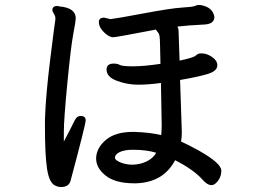

<svg xmlns="http://www.w3.org/2000/svg" viewBox="-20 -736 1040 773"><path d="M409 -456Q409 -480 438 -480Q453 -480 462.5 -474.5Q472 -469 516 -469Q560 -469 626 -479Q625 -516 624.5 -547.5Q624 -579 622.5 -589.5Q621 -600 616 -605.5Q611 -611 608 -617Q447 -586 435.5 -586Q424 -586 409 -597Q378 -622 378 -647Q378 -665 399 -665L425 -659Q451 -662 560.5 -682.5Q670 -703 713 -705.5Q756 -708 764.5 -712Q773 -716 779 -716H786Q836 -708 843 -669Q843 -668 843 -667Q843 -638 798 -637Q737 -634 694 -629Q699 -621 699 -609Q699 -597 700.5 -564.5Q702 -532 703 -492Q760 -504 768.5 -512.5Q777 -521 788 -521H792Q813 -521 834 -506.5Q855 -492 855 -473Q855 -449 812.5 -437Q770 -425 705 -414L712 -205Q712 -185 709 -166Q735 -155 780 -130Q871 -79 871 -49Q871 -19 849 1.5Q827 22 797 -11Q760 -53 685 -91Q638 -2 529 2H520Q445 2 406 -28.5Q367 -59 367 -98V-99Q368 -140 406 -172.5Q444 -205 515 -205H520Q584 -203 629 -192Q631 -208 631 -232L628 -402Q578 -395 535.5 -395Q493 -395 451 -410.5Q409 -426 409 -456ZM304 -269H309Q325 -267 325 -251.5Q325 -236 264 -8Q257 17 226 17Q214 17 202 11Q178 0 169.5 -56Q161 -112 161 -222V-255Q164 -352 182.5 -500Q201 -648 202 -651Q203 -654 203 -662.5Q203 -671 197 -680.5Q191 -690 191 -694V-700Q194 -712 210 -712Q211 -712 221 -710Q285 -704 285 -662Q285 -652 275 -599Q265 -546 251 -400Q237 -254 237 -205V-166Q250 -190 260 -210L280 -250Q289 -269 304 -269ZM609 -121Q569 -133 518 -133H514Q482 -133 462.5 -124Q443 -115 443 -101V-100Q443 -92 463 -83Q483 -74 509 -73H512Q542 -73 569 -85.5Q596 -98 609 -121Z"/></svg>

Font: LXGW ZhenKai
Style: Regular
Weight: 400
Designer: LXGW / Fontworks Inc.
Foundry: LXGW / Fontworks Inc.
Version: Version 0.800;June 8, 2025